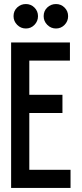

<svg xmlns="http://www.w3.org/2000/svg" viewBox="-20 -930 405 950"><path d="M326 -630H125V-461H289V-371H125V-90H329V0H35V-720H326ZM257 -910Q282 -910 299.5 -892.5Q317 -875 317 -850Q317 -825 299.5 -807Q282 -789 257 -789Q232 -789 214 -807Q196 -825 196 -850Q196 -876 214 -893Q232 -910 257 -910ZM108 -910Q133 -910 150.5 -892.5Q168 -875 168 -850Q168 -825 150.5 -807Q133 -789 108 -789Q83 -789 65 -807Q47 -825 47 -850Q47 -876 65 -893Q83 -910 108 -910Z"/></svg>

Font: Berliner Wand
Style: Regular
Weight: 400
Designer: Peter Wiegel
Foundry: Peter Wiegel
Version: Version 1.000